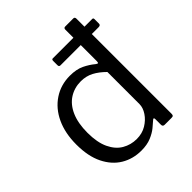

<svg xmlns="http://www.w3.org/2000/svg" viewBox="-205 -875 1019 1019"><g transform="rotate(-45 304.5 -366.0)"><path d="M587 -626Q587 -614 572 -614H286Q280 -614 277.5 -617Q275 -620 275 -626V-658Q275 -669 283 -669H579Q587 -669 587 -660ZM454 0Q447 0 443.5 -3.5Q440 -7 440 -14V-56Q440 -64 436.5 -65Q433 -66 427 -60Q416 -50 395.5 -33Q375 -16 344 -3Q313 10 270 10Q207 10 157 -20Q107 -50 77.5 -109.5Q48 -169 48 -257Q48 -342 77.5 -405.5Q107 -469 160.5 -504.5Q214 -540 282 -540Q331 -540 364 -524Q397 -508 422 -487Q431 -480 434.5 -481.5Q438 -483 438 -494V-729Q438 -742 449 -742H510Q521 -742 521 -729V-16Q521 -7 518 -3.5Q515 0 505 0H454ZM437 -413Q406 -444 374 -461Q342 -478 302 -478Q254 -478 215.5 -453.5Q177 -429 155.5 -380Q134 -331 134 -260Q134 -187 156 -140.5Q178 -94 215 -72.5Q252 -51 296 -51Q337 -51 368.5 -70Q400 -89 418.5 -117Q437 -145 437 -172V-413Z"/></g></svg>

Font: Libre Franklin
Style: Regular
Weight: 400
Designer: Pablo Impallari, Rodrigo Fuenzalida, Nhung Nguyen
Foundry: Impallari Type
Version: Version 3.000